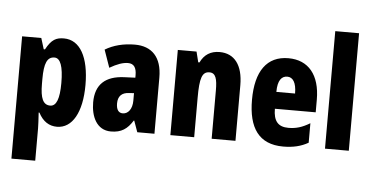

<svg xmlns="http://www.w3.org/2000/svg" viewBox="-61 -878 2387 1237"><g transform="rotate(5 1132.5 -260.0)"><path d="M322 -561C273 -561 242 -547 206 -480H198L176 -551H52V240H206V31C206 10 204 -23 201 -71H206C235 -15 276 10 326 10C425 10 486 -97 486 -274C486 -454 426 -561 322 -561ZM272 -433C310 -433 330 -381 330 -273C330 -172 311 -122 271 -122C225 -122 206 -164 206 -257V-288C206 -391 225 -433 272 -433Z M781 -561C707 -561 642 -544 589 -512L629 -398C677 -426 715 -439 747 -439C785 -439 802 -414 802 -365V-349L731 -346C610 -341 545 -284 545 -167C545 -77 582 10 675 10C743 10 781 -17 816 -73H819L845 0H956V-363C956 -496 890 -561 781 -561ZM770 -247 802 -249V-200C802 -147 776 -113 741 -113C714 -113 699 -133 699 -174C699 -220 723 -245 770 -247Z M1329 -561C1271 -561 1230 -535 1205 -483H1197L1180 -551H1059V0H1213V-256C1213 -382 1227 -425 1275 -425C1316 -425 1326 -386 1326 -312V0H1480V-360C1480 -489 1425 -561 1329 -561Z M1774 -560C1635 -560 1563 -458 1563 -273C1563 -92 1631 10 1789 10C1852 10 1904 -2 1951 -29V-155C1901 -125 1862 -113 1812 -113C1746 -113 1715 -148 1715 -228H1979V-310C1979 -469 1904 -560 1774 -560ZM1777 -441C1813 -441 1836 -408 1836 -337H1715C1715 -413 1741 -441 1777 -441Z M2213 0V-760H2059V0Z"/></g></svg>

Font: Noto Sans Bengali ExtraCondensed ExtraBold
Style: Regular
Weight: 800
Width: 2
Designer: Joana Ranito - Universal Thirst; Jelle Bosma - Monotype Design Team
Foundry: Universal Thirst ehf.
Version: Version 3.000